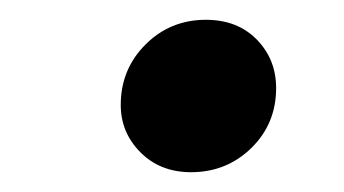

<svg xmlns="http://www.w3.org/2000/svg" viewBox="-20 -508 348 194"><path d="M173 -334Q142 -334 122 -354Q102 -374 102 -402Q102 -438 127 -463Q152 -488 188 -488Q220 -488 239.5 -468Q259 -448 259 -419Q259 -383 234 -358.5Q209 -334 173 -334Z"/></svg>

Font: Source Serif 4 SmText Semibold
Style: Italic
Weight: 600
Italic angle: -12°
Designer: Frank Grießhammer
Foundry: Adobe
Version: Version 4.005;hotconv 1.1.0;makeotfexe 2.6.0